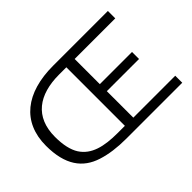

<svg xmlns="http://www.w3.org/2000/svg" viewBox="-105 -804 1046 1046"><g transform="rotate(-45 418.0 -281.5)"><path d="M801 0V-54H478V-258H726V-312H478V-506H791V-563H369C160 -563 33 -465 33 -282C33 -134 91 -56 192 -24C242 -8 301 0 369 0ZM358 -55C254 -55 176 -74 134 -139C113 -172 102 -219 102 -282C102 -435 202 -506 358 -506H414V-55Z"/></g></svg>

Font: OSH Darker Grotesque Medium
Style: Regular
Weight: 500
Designer: Gabriel Lam
Foundry: TypeRant
Version: Version 1.000;Glyphs 3.1.1 (3148)